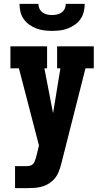

<svg xmlns="http://www.w3.org/2000/svg" viewBox="-20 -770 540 995"><path d="M58 205V91H118Q127 91 136.5 88.5Q146 86 152 79Q158 72 161 63Q164 54 167 45L182 -16L78 -416H34V-530H224V-416H210L255 -183L293 -416H276V-530H466V-416H423L299 73Q293 99 282.5 124Q272 149 252 167Q239 179 223 187Q207 195 189.5 199Q172 203 154 204Q136 205 118 205ZM250 -610Q229 -610 208.5 -612.5Q188 -615 168.5 -622.5Q149 -630 132 -642Q115 -654 103 -671Q91 -688 86 -708.5Q81 -729 81 -750H179Q179 -737 184.5 -725Q190 -713 200.5 -705.5Q211 -698 224 -695Q237 -692 250 -692Q263 -692 276 -695Q289 -698 299.5 -705.5Q310 -713 315.5 -725Q321 -737 321 -750H419Q419 -729 414 -708.5Q409 -688 397 -671Q385 -654 368 -642Q351 -630 331.5 -622.5Q312 -615 291.5 -612.5Q271 -610 250 -610Z"/></svg>

Font: Iosevka Slab Heavy
Style: Regular
Weight: 900
Monospace: yes
Designer: Belleve Invis
Foundry: Belleve Invis
Version: Version 11.1.0; ttfautohint (v1.8.3)